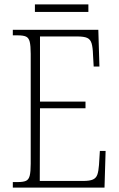

<svg xmlns="http://www.w3.org/2000/svg" viewBox="-20 -849 540 869"><path d="M38 0V-25H61Q85 -25 97.5 -30.5Q110 -36 114.5 -54Q119 -72 119 -108V-605Q119 -642 114.5 -660Q110 -678 97.5 -683.5Q85 -689 61 -689H38V-714H425L430 -548H404L401 -601Q400 -635 394.5 -653Q389 -671 374.5 -677.5Q360 -684 329 -684H161V-389H367V-359H161L160 -30H356Q386 -30 400.5 -36.5Q415 -43 420.5 -58.5Q426 -74 428 -102L432 -166H458L453 0ZM138 -795V-829H380V-795Z"/></svg>

Font: Noto Serif Sinhala Condensed ExtraLight
Style: Regular
Weight: 200
Width: 3
Designer: Jelle Bosma - Monotype Design Team
Foundry: Monotype Imaging Inc.
Version: Version 2.007; ttfautohint (v1.8.4.7-5d5b)